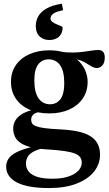

<svg xmlns="http://www.w3.org/2000/svg" viewBox="-20 -718 564 998"><path d="M234.5 259.5Q177.5 259.5 135.5 251.8Q93.5 244 66.2 229.5Q39 215 25.5 194.5Q12 174 12 148Q12 128.5 21.5 111.5Q31 94.5 53.2 80.5Q75.5 66.5 113.2 54.8Q151 43 208 34H247.5L248 44.5Q194.5 52 165.8 64.5Q137 77 126 94Q115 111 115 132Q115 156.5 129.5 174.2Q144 192 174.5 201.5Q205 211 252.5 211Q300.5 211 334.8 199.8Q369 188.5 387 169.5Q405 150.5 405 128Q405 111.5 397 99.8Q389 88 369 80Q349 72 314 67Q279 62 224.5 58.5Q170 55.5 135.2 45.8Q100.5 36 81.8 21.2Q63 6.5 55.8 -12Q48.5 -30.5 48.5 -51Q49.5 -91.5 83.2 -117.5Q117 -143.5 182 -152.5L196.5 -137.5Q167.5 -134.5 154.8 -124Q142 -113.5 142 -95.5Q142 -84.5 147.2 -76.2Q152.5 -68 167.5 -62Q182.5 -56 212.2 -52Q242 -48 292 -45.5Q344.5 -43 383.8 -34.8Q423 -26.5 448.8 -10.8Q474.5 5 487.2 28.8Q500 52.5 500 86Q500 134.5 469 173.8Q438 213 378.5 236.2Q319 259.5 234.5 259.5ZM236 -128.5Q175.5 -128.5 130.5 -149.2Q85.5 -170 61.2 -207Q37 -244 37 -292Q37 -342.5 62.5 -379.5Q88 -416.5 133.2 -436.5Q178.5 -456.5 236.5 -456.5Q284 -456.5 320.8 -443.2Q357.5 -430 383 -406.8Q408.5 -383.5 422 -354.2Q435.5 -325 435.5 -293Q435.5 -243 410 -205.8Q384.5 -168.5 339.5 -148.5Q294.5 -128.5 236 -128.5ZM240 -176Q274 -176 294 -202.5Q314 -229 314 -285Q314 -349 292.2 -379.2Q270.5 -409.5 233 -409.5Q199 -409.5 178.8 -383.5Q158.5 -357.5 158.5 -301Q158.5 -237.5 180.5 -206.8Q202.5 -176 240 -176ZM305.5 -415.5 292 -449Q330 -444.5 359.8 -445Q389.5 -445.5 413.2 -448.8Q437 -452 456.2 -455Q475.5 -458 491.5 -458Q507.5 -458 516 -448.5Q524.5 -439 524.5 -418Q524.5 -391.5 512 -378Q499.5 -364.5 483.5 -364.5Q469 -364.5 455 -373.2Q441 -382 422.5 -392.8Q404 -403.5 376.2 -410.8Q348.5 -418 305.5 -415.5ZM305.5 -574.5Q305.5 -545.5 287 -527.8Q268.5 -510 236 -510Q205.5 -510 185.8 -528.8Q166 -547.5 166 -584Q166 -609.5 178.8 -632.8Q191.5 -656 221.2 -673.5Q251 -691 301.5 -698.5L308 -665Q269 -657 255.8 -646.2Q242.5 -635.5 242.5 -622Q242.5 -611.5 252 -604.2Q261.5 -597 274 -592Q286.5 -587 296 -583Q305.5 -579 305.5 -574.5Z"/></svg>

Font: Newsreader 16pt 16pt SemiBold
Style: Regular
Weight: 600
Version: Version 1.003